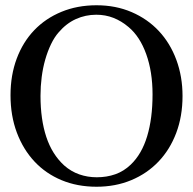

<svg xmlns="http://www.w3.org/2000/svg" viewBox="-20 -696 734 730"><path d="M674 -331Q674 -254 650 -190.5Q626 -127 582.5 -81.5Q539 -36 479 -11Q419 14 347 14Q274 14 214 -11Q154 -36 111 -82Q68 -128 44 -192Q20 -256 20 -334Q20 -410 43.5 -473Q67 -536 110 -581Q153 -626 213.5 -651Q274 -676 347 -676Q420 -676 480.5 -650Q541 -624 584 -578Q627 -532 650.5 -468.5Q674 -405 674 -331ZM560 -337Q560 -423 536 -490Q512 -557 469 -593Q442 -616 411.5 -628Q381 -640 346 -640Q305 -640 268.5 -623.5Q232 -607 203 -573Q187 -555 174 -528Q161 -501 152 -469.5Q143 -438 138.5 -403Q134 -368 134 -332Q134 -242 156 -175.5Q178 -109 224 -67Q250 -44 281.5 -33Q313 -22 348 -22Q386 -22 418.5 -33.5Q451 -45 477 -70Q519 -110 539.5 -178Q560 -246 560 -337Z"/></svg>

Font: STIXGeneralUnicodeRegular
Style: Regular
Weight: 400
Designer: MicroPress Inc., with final additions and corrections provided by Coen Hoffman, Elsevier (retired)
Version: Version 1.1.0